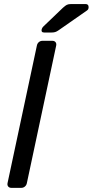

<svg xmlns="http://www.w3.org/2000/svg" viewBox="-20 -907 448 927"><path d="M35.2 0Q25 0 19.7 -6.4Q14.4 -12.7 16.4 -22.9L158.1 -687.1Q160.1 -697.3 167.5 -703.6Q175 -710 185.2 -710H232.6Q242.7 -710 248 -703.6Q253.3 -697.3 251.3 -687.1L109.7 -22.9Q107.7 -12.7 100.2 -6.4Q92.7 0 82.6 0ZM193.5 -750Q177.5 -750 181.3 -766Q183.3 -773.2 189.3 -779L283.6 -869.3Q295.2 -879.9 302.8 -883.7Q310.4 -887.5 324.6 -887.5H392.8Q408.4 -887.5 407.8 -871.6Q407.6 -861.3 399.8 -856.3L263.6 -761.3Q253.6 -754.3 246.4 -752.2Q239.2 -750 228.1 -750Z"/></svg>

Font: Rubik Light
Style: Italic
Weight: 300
Italic angle: -12°
Designer: Hubert and Fischer
Foundry: Hubert and Fischer
Version: Version 2.300;gftools[0.9.30]